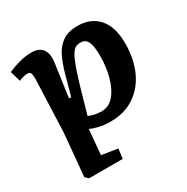

<svg xmlns="http://www.w3.org/2000/svg" viewBox="-172 -687 1038 1063"><g transform="rotate(-30 347.5 -155.5)"><path d="M115 -402Q115 -424 110.5 -435.5Q106 -447 90 -447Q80 -447 62 -442.5Q44 -438 35 -433L16 -500Q43 -513 84.5 -525Q126 -537 168 -537Q216 -537 237.5 -508.5Q259 -480 252 -428L222 -214L235 -211L271 -341Q287 -399 308.5 -443Q330 -487 366.5 -512Q403 -537 463 -537Q547 -537 595.5 -482Q644 -427 644 -320Q644 -227 611.5 -151.5Q579 -76 514.5 -31Q450 14 356 14Q319 14 285 6Q251 -2 232 -11L218 148L320 164L312 226H97L77 207L102 -64ZM429 -449Q412 -449 399 -442Q386 -435 373 -414Q360 -393 345 -353Q330 -313 311 -248L262 -77Q277 -70 298.5 -65Q320 -60 343 -60Q390 -60 422.5 -98Q455 -136 472 -198Q489 -260 489 -333Q489 -390 476.5 -419.5Q464 -449 429 -449Z"/></g></svg>

Font: Literata 7pt
Style: Bold Italic
Weight: 700
Italic angle: -2°
Designer: Latin by Veronika Burian and Jose Scaglione. Greek by Irene Vlachou. Cyrillic by Vera Evstafieva
Foundry: TypeTogether
Version: Version 3.002